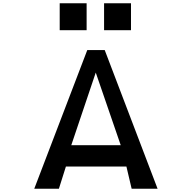

<svg xmlns="http://www.w3.org/2000/svg" viewBox="-20 -1156 1176 1177"><path d="M346 -971V-1136H511V-971ZM618 -971V-1136H783V-971ZM190 1 515 -849H622L946 1H787L755 -135H384L341 1ZM417 -266H720L567 -711Z"/></svg>

Font: OpenDyslexic
Style: Regular
Weight: 400
Designer: Abbie Gonzalez
Version: Version 0.920;hotconv 1.0.109;makeotfexe 2.5.65596